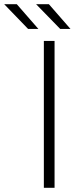

<svg xmlns="http://www.w3.org/2000/svg" viewBox="-87 -895 402 915"><path d="M122 0V-700H173V0ZM47 -757 -67 -875H-7L96 -757ZM200 -757 85 -875H146L249 -757Z"/></svg>

Font: Montserrat Light Alt1
Style: Light
Weight: 500
Designer: Differentunic
Foundry: Julieta Ulanovsky
Version: 0.1